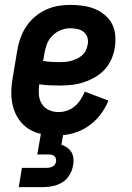

<svg xmlns="http://www.w3.org/2000/svg" viewBox="-20 -548 540 788"><path d="M212 8Q182 8 153 2.5Q124 -3 100 -17.5Q76 -32 59.5 -55Q43 -78 35 -105Q27 -132 26.5 -162Q26 -192 31 -222L51 -342Q55 -367 64 -392Q73 -417 87.5 -439Q102 -461 123 -479Q144 -497 168 -508Q192 -519 217 -523.5Q242 -528 267 -528Q293 -528 319 -524.5Q345 -521 367.5 -512Q390 -503 409 -487.5Q428 -472 439.5 -450.5Q451 -429 453 -403Q455 -377 451 -351Q447 -327 436.5 -303.5Q426 -280 408.5 -261.5Q391 -243 368 -230Q345 -217 321 -209.5Q297 -202 272.5 -199.5Q248 -197 224 -197Q203 -197 182.5 -198Q162 -199 141 -202Q138 -181 139.5 -160Q141 -139 151.5 -122Q162 -105 180.5 -96.5Q199 -88 221 -88Q238 -88 255.5 -94Q273 -100 287 -112Q301 -124 311 -139.5Q321 -155 328 -172L425 -135Q412 -103 390.5 -75.5Q369 -48 340 -28.5Q311 -9 278 -0.5Q245 8 212 8ZM224 -293Q236 -293 248.5 -294Q261 -295 273 -298.5Q285 -302 296.5 -307.5Q308 -313 318 -322Q328 -331 333 -342.5Q338 -354 340 -366Q343 -381 338.5 -395Q334 -409 323 -417.5Q312 -426 297 -429Q282 -432 267 -432Q248 -432 228.5 -424Q209 -416 194 -400.5Q179 -385 172 -365.5Q165 -346 162 -327L157 -298Q174 -295 190.5 -294Q207 -293 224 -293ZM57 220 70 141H170Q176 141 182.5 140Q189 139 195 136Q201 133 205 127.5Q209 122 210 116Q211 110 209.5 103.5Q208 97 203.5 93Q199 89 192.5 87.5Q186 86 179 86H133L148 0H240L232 46Q245 50 256 58Q267 66 273.5 77Q280 88 281.5 102Q283 116 280 130Q277 150 266 169Q255 188 237 199.5Q219 211 198 215.5Q177 220 157 220Z"/></svg>

Font: Iosevka Term Curly
Style: Bold Italic
Weight: 700
Italic angle: -9°
Designer: Belleve Invis
Foundry: Belleve Invis
Version: Version 32.3.0